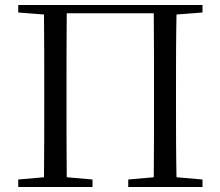

<svg xmlns="http://www.w3.org/2000/svg" viewBox="-20 -748 882 768"><path d="M53 -698 156 -690C157 -591 157 -491 157 -391V-337C157 -236 157 -137 156 -39L53 -30V0H350V-30L247 -39C246 -137 246 -236 246 -337V-391C246 -494 246 -595 247 -695H595C596 -595 596 -493 596 -391V-337C596 -235 596 -137 595 -39L493 -30V0H790V-30L686 -39C684 -137 684 -237 684 -337V-391C684 -492 684 -592 686 -690L790 -698V-728H53Z"/></svg>

Font: Noto Serif CJK KR
Style: Regular
Weight: 400
Designer: Ryoko NISHIZUKA 西塚涼子 (kana & ideographs); Frank Grießhammer (Latin, Greek & Cyrillic); Wenlong ZHANG 张文龙 (bopomofo); San
Foundry: Adobe
Version: Version 2.001;hotconv 1.1.0;makeotfexe 2.6.0